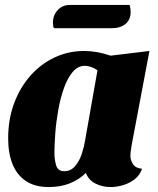

<svg xmlns="http://www.w3.org/2000/svg" viewBox="-20 -736 639 776"><path d="M177 20Q121 20 84.5 -4.5Q48 -29 30.5 -73Q13 -117 13 -177Q13 -253 36.5 -317Q60 -381 102 -429Q144 -477 200 -503.5Q256 -530 320 -530Q372 -530 427 -511L584 -530L512 -149Q511 -141 509 -129Q507 -117 507 -107Q507 -88 518 -72Q529 -56 554 -54Q546 -29 525.5 -12.5Q505 4 478.5 12Q452 20 427 20Q394 20 366 6Q338 -8 327 -37Q301 -11 263.5 4.5Q226 20 177 20ZM240 -44Q266 -44 283.5 -64.5Q301 -85 310.5 -114Q320 -143 324 -169L374 -452Q361 -461 347.5 -465.5Q334 -470 323 -470Q295 -470 274 -445.5Q253 -421 238.5 -380Q224 -339 215.5 -291.5Q207 -244 203.5 -198Q200 -152 200 -117Q200 -91 207 -67.5Q214 -44 240 -44ZM198 -622Q195 -628 194.5 -633.5Q194 -639 194 -646Q194 -674 213 -695Q232 -716 263 -716H504Q506 -709 507 -702Q508 -695 508 -688Q508 -656 487 -639Q466 -622 432 -622Z"/></svg>

Font: Sansita Swashed Light ExtraBold
Style: Regular
Weight: 800
Version: Version 1.003